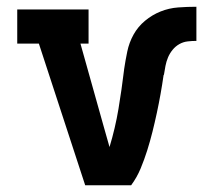

<svg xmlns="http://www.w3.org/2000/svg" viewBox="-20 -548 640 568"><path d="M368 0H232L95 -419H31V-520H242V-419H218L287 -173Q291 -158 295.5 -143Q300 -128 304 -113Q321 -169 330.5 -226Q340 -283 347 -341V-342Q351 -369 356.5 -395.5Q362 -422 375 -445.5Q388 -469 409 -486.5Q430 -504 455 -514Q480 -524 507 -526Q534 -528 561 -528V-427Q548 -427 535 -425.5Q522 -424 510.5 -417.5Q499 -411 490.5 -400.5Q482 -390 477 -378Q472 -366 469.5 -353Q467 -340 465 -327L464 -326Q460 -298 455 -270Q450 -242 444 -214Q438 -186 431 -158Q424 -130 415.5 -103Q407 -76 396 -49.5Q385 -23 368 0Z"/></svg>

Font: Iosevka HT Extended
Style: Bold
Weight: 700
Width: 7
Monospace: yes
Designer: Belleve Invis
Foundry: Belleve Invis
Version: Version 32.3.0; ttfautohint (v1.8.4)